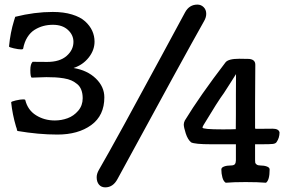

<svg xmlns="http://www.w3.org/2000/svg" viewBox="-20 -788 1242 831"><path d="M217.3 -266.6Q246.1 -266.6 272.7 -276.4Q299.3 -286.1 318.6 -308.8Q337.9 -331.5 337.9 -362.8Q337.9 -383.3 332 -398.7Q326.2 -414.1 314.5 -423.8Q302.7 -433.6 289.3 -439.7Q275.9 -445.8 256.3 -449Q236.8 -452.1 220 -453.1Q203.1 -454.1 180.7 -454.1Q169.9 -454.1 149.4 -453.1Q128.9 -452.1 121.1 -452.1H117.2Q111.3 -454.6 111.3 -484.9Q111.3 -510.7 121.1 -520.5Q129.4 -520 184.1 -520Q238.8 -520 268.3 -545.9Q297.9 -571.8 297.9 -606.9Q297.9 -636.7 273.9 -658.7Q250 -680.7 209 -680.7Q187 -680.7 167.7 -675.5Q148.4 -670.4 130.1 -659.2Q111.8 -647.9 98.6 -627Q85.4 -606 80.1 -577.1Q78.6 -574.2 71.8 -574.2Q60.1 -574.2 39.6 -578.9Q19 -583.5 19 -586.9Q24.9 -647.9 40.5 -697.8L45.9 -715.3Q129.4 -736.3 208.5 -736.3Q255.9 -736.3 291.7 -725.3Q327.6 -714.4 348.4 -695.6Q369.1 -676.8 379.2 -654.5Q389.2 -632.3 389.2 -607.9Q389.2 -570.8 363.8 -538.8Q338.4 -506.8 298.3 -493.7Q357.9 -483.9 394.8 -448.2Q431.6 -412.6 431.6 -366.7Q431.6 -288.1 375 -246.8Q318.4 -205.6 228.5 -205.6Q147 -205.6 55.2 -221.2L53.2 -227.1Q53.2 -230.5 49.3 -240.2Q33.7 -293 28.3 -345.2Q28.3 -348.6 48.6 -353.3Q68.8 -357.9 80.6 -357.9Q88.9 -357.9 89.4 -355Q100.1 -311.5 136 -289.1Q171.9 -266.6 217.3 -266.6ZM407.7 -52.2Q443.8 -114.3 518.1 -249.8Q592.3 -385.3 679.2 -546.1Q766.1 -707 781.2 -734.9Q799.3 -768.1 834.5 -768.1Q850.1 -768.1 861.3 -757.1Q872.6 -746.1 872.6 -728Q872.6 -712.4 862.8 -695.8Q777.3 -544.4 488.3 -12.7Q469.2 22.9 435.5 22.9Q418.5 22.9 408.4 11Q398.4 -1 398.4 -21Q398.4 -35.6 407.7 -52.2ZM1000.5 -229Q1001 -244.6 1001 -293.9V-378.4Q1001 -449.2 1001.5 -467.3Q997.6 -461.4 978.8 -431.4Q960 -401.4 949.2 -385.3Q923.3 -350.6 860.8 -246.6Q856.4 -238.8 856.4 -235.8Q856.4 -228 943.8 -228Q983.4 -228 1000.5 -229ZM1001 -94.2V-163.6H893.6Q823.2 -163.6 807.1 -171.9Q792.5 -184.1 783.9 -210.7Q775.4 -237.3 775.4 -249Q775.4 -256.8 779.8 -266.1Q844.7 -372.6 956.1 -518.1Q968.3 -533.7 1016.1 -533.7Q1020.5 -533.7 1032 -533.4Q1043.5 -533.2 1051.8 -533.2Q1085 -533.2 1085 -507.8Q1085 -483.4 1084.5 -427.2Q1084 -371.1 1084 -340.8V-233.9Q1084 -230.5 1086.9 -230.5Q1104 -230.5 1128.4 -230.7Q1152.8 -231 1159.7 -231Q1187 -231 1189.9 -214.4Q1189.5 -190.9 1177.2 -173.3Q1173.3 -166.5 1160.6 -165Q1147.9 -163.6 1112.3 -163.6H1084V-95.2Q1084 -87.9 1084.7 -84Q1085.4 -80.1 1090.8 -75.9Q1096.2 -71.8 1106.9 -71.8Q1123 -71.8 1135 -67.4Q1147 -63 1147 -54.7Q1147 -8.3 1131.3 2.9Q1096.7 0 1043 0Q991.2 0 957 2.9Q947.3 -2.9 942.6 -19.8Q938 -36.6 938 -54.7Q938 -63 950 -67.4Q961.9 -71.8 978.5 -71.8Q992.2 -71.8 996.6 -77.6Q1001 -83.5 1001 -94.2Z"/></svg>

Font: Coustard
Style: Regular
Weight: 400
Foundry: vernon adams
Version: Version 1.000